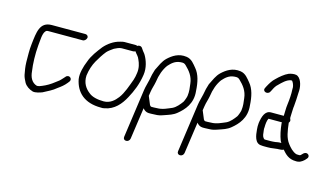

<svg xmlns="http://www.w3.org/2000/svg" viewBox="-79 -798 2075 1194"><g transform="rotate(15 959.0 -201.5)"><path d="M370 -442H154C76 -442 72 -373 63 -296C58 -254 60 -219 60 -179C61 -145 65 -127 70 -99C73 -84 82 -66 89 -53C100 -34 122 -19 146 -12C164 -8 193 -18 206 -23C234 -38 265 -52 289 -73C310 -88 326 -100 342 -120L349 -129C368 -151 337 -175 319 -153L311 -144C306 -139 302 -134 297 -129C288 -119 278 -114 266 -104C245 -87 218 -71 193 -61C188 -59 170 -51 161 -53C127 -63 112 -95 109 -132C102 -178 100 -241 105 -298C109 -329 108 -375 125 -393C129 -400 138 -400 148 -400H364C375 -400 386 -411 388 -422C390 -433 381 -442 370 -442Z M700 -454C697 -456 693 -457 690 -457H617C610 -457 601 -455 591 -452C552 -443 516 -417 492 -389C468 -358 438 -320 424 -278C410 -245 396 -196 402 -160C418 -79 474 -25 581 -25C589 -24 597 -25 605 -27C665 -38 703 -82 730 -133C755 -179 776 -229 785 -291C792 -337 776 -383 759 -412C752 -424 745 -429 737 -442L730 -452C723 -460 710 -461 700 -454ZM698 -419C710 -401 722 -394 729 -374C739 -353 748 -324 743 -291C741 -275 738 -260 733 -245C717 -202 701 -152 675 -118C655 -92 628 -67 587 -67C548 -67 512 -75 491 -93C463 -114 440 -147 443 -195C448 -233 459 -265 474 -292C489 -318 505 -344 523 -366C531 -376 554 -392 564 -399C576 -405 595 -415 611 -415H684C688 -415 693 -416 698 -419Z M877 -69H892C897 -69 904 -69 915 -70C938 -70 952 -74 972 -81C1003 -92 1027 -98 1051 -118C1090 -150 1135 -198 1126 -278C1123 -334 1112 -382 1084 -415C1066 -436 1049 -463 1015 -468C962 -476 924 -449 896 -423C872 -400 861 -370 845 -339C838 -318 832 -295 828 -269C823 -244 816 -227 812 -199L768 113C766 125 774 134 786 134C798 134 808 125 810 113L839 -90C847 -79 861 -69 877 -69ZM870 -268C876 -313 890 -352 912 -382C931 -403 951 -423 986 -426C1006 -428 1013 -425 1022 -416C1050 -389 1075 -359 1080 -312C1083 -288 1087 -264 1083 -235C1082 -226 1072 -199 1068 -193C1054 -174 1035 -150 1012 -139C985 -128 955 -112 919 -112C910 -111 903 -111 898 -111H883C878 -111 874 -117 872 -120C865 -137 858 -155 850 -173L854 -199C858 -226 865 -241 870 -268Z M1224 -69H1239C1244 -69 1251 -69 1262 -70C1285 -70 1299 -74 1319 -81C1350 -92 1374 -98 1398 -118C1437 -150 1482 -198 1473 -278C1470 -334 1459 -382 1431 -415C1413 -436 1396 -463 1362 -468C1309 -476 1271 -449 1243 -423C1219 -400 1208 -370 1192 -339C1185 -318 1179 -295 1175 -269C1170 -244 1163 -227 1159 -199L1115 113C1113 125 1121 134 1133 134C1145 134 1155 125 1157 113L1186 -90C1194 -79 1208 -69 1224 -69ZM1217 -268C1223 -313 1237 -352 1259 -382C1278 -403 1298 -423 1333 -426C1353 -428 1360 -425 1369 -416C1397 -389 1422 -359 1427 -312C1430 -288 1434 -264 1430 -235C1429 -226 1419 -199 1415 -193C1401 -174 1382 -150 1359 -139C1332 -128 1302 -112 1266 -112C1257 -111 1250 -111 1245 -111H1230C1225 -111 1221 -117 1219 -120C1212 -137 1205 -155 1197 -173L1201 -199C1205 -226 1212 -241 1217 -268Z M1693 -270H1611C1572 -270 1560 -228 1554 -187C1553 -170 1552 -160 1554 -145C1557 -109 1563 -56 1607 -56C1612 -55 1619 -55 1628 -55H1647C1659 -55 1673 -56 1684 -58L1701 -60C1706 -61 1711 -61 1715 -61C1725 -61 1740 -62 1747 -67C1768 -43 1791 -17 1837 -17C1860 -15 1876 -25 1891 -39L1900 -49C1921 -68 1894 -95 1872 -76L1862 -66C1857 -60 1853 -58 1844 -59C1839 -59 1834 -59 1829 -60C1804 -69 1786 -90 1772 -108C1746 -141 1740 -185 1734 -237C1737 -240 1739 -244 1740 -249C1741 -258 1734 -262 1735 -272C1736 -283 1736 -292 1736 -299L1737 -323C1737 -330 1738 -338 1739 -345C1742 -369 1743 -406 1744 -429L1745 -447C1746 -482 1732 -529 1702 -536C1687 -539 1667 -535 1654 -530C1630 -520 1601 -495 1583 -477C1566 -462 1554 -442 1542 -420L1536 -408C1522 -382 1562 -370 1574 -394L1580 -405C1588 -422 1596 -436 1609 -447C1626 -464 1652 -491 1679 -495H1686C1694 -486 1700 -471 1702 -457V-441C1704 -415 1701 -375 1697 -345C1693 -318 1695 -296 1693 -270ZM1606 -228H1692V-220C1696 -181 1703 -146 1715 -115C1718 -111 1720 -107 1722 -103H1720C1714 -103 1708 -103 1701 -102L1684 -99C1674 -98 1663 -97 1653 -97H1616C1603 -104 1599 -120 1598 -136C1597 -147 1594 -159 1596 -170C1596 -189 1598 -215 1606 -228Z"/></g></svg>

Font: PolanStronk
Style: Ita
Weight: 500
Version: Version 1.0